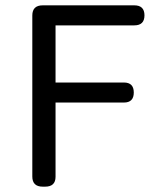

<svg xmlns="http://www.w3.org/2000/svg" viewBox="-20 -699 606 719"><path d="M140 -679H483Q521 -679 521 -641.5Q521 -604 483 -604H188V-390H444Q481 -390 481 -352.5Q481 -315 444 -315H188V-37Q188 0 149 0H140Q101 0 101 -38V-641Q101 -679 140 -679Z"/></svg>

Font: Merge One
Style: Regular
Weight: 400
Designer: Kosal Sen
Foundry: Philatype
Version: Version 1.001